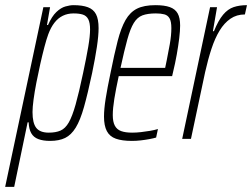

<svg xmlns="http://www.w3.org/2000/svg" viewBox="-60 -538 977 744"><path d="M-40 186 108 -510H134L122 -441H126Q141 -475 158.5 -491.5Q176 -508 193.5 -513Q211 -518 225 -518Q259 -518 280.5 -510Q302 -502 312 -483Q322 -464 322 -429Q322 -400 315.5 -356.5Q309 -313 297 -255Q280 -175 265.5 -123.5Q251 -72 233.5 -43.5Q216 -15 192.5 -3.5Q169 8 134 8Q107 8 88.5 1Q70 -6 61 -22Q52 -38 51 -64H47L-5 186ZM129 -24Q156 -24 174.5 -32Q193 -40 206.5 -63.5Q220 -87 233 -133Q246 -179 262 -255Q275 -316 282 -357Q289 -398 289 -424Q289 -450 282 -463.5Q275 -477 261 -481.5Q247 -486 225 -486Q202 -486 183.5 -477Q165 -468 151 -450Q137 -432 127 -405Q120 -386 112 -355.5Q104 -325 96 -289.5Q88 -254 81 -218Q74 -182 70 -152Q66 -122 66 -104Q66 -61 80.5 -42.5Q95 -24 129 -24Z M451 8Q413 8 389 -0.5Q365 -9 354 -30Q343 -51 343 -86Q343 -115 349.5 -156Q356 -197 368 -254Q383 -329 396 -379.5Q409 -430 426.5 -460.5Q444 -491 471 -504.5Q498 -518 542 -518Q577 -518 598 -510.5Q619 -503 628.5 -486Q638 -469 638 -439Q638 -419 634.5 -390Q631 -361 625 -327Q619 -293 610 -256L607 -243H400Q389 -192 383 -155Q377 -118 377 -92Q377 -66 385 -51Q393 -36 409.5 -30Q426 -24 452 -24Q468 -24 486 -26Q504 -28 521.5 -31Q539 -34 552 -38L545 -5Q535 -2 519 1Q503 4 485.5 6Q468 8 451 8ZM407 -275H580L586 -304Q592 -333 598 -367Q604 -401 604 -429Q604 -455 597 -467Q590 -479 576.5 -482.5Q563 -486 544 -486Q512 -486 492 -478.5Q472 -471 458.5 -449Q445 -427 433.5 -385.5Q422 -344 407 -275Z M646 0 754 -510H781L765 -417H769Q786 -459 804.5 -481Q823 -503 845.5 -510.5Q868 -518 897 -518L889 -482Q857 -482 833 -465.5Q809 -449 791 -419.5Q773 -390 759.5 -349Q746 -308 735 -259L680 0Z"/></svg>

Font: Saira UltraCondensed Thin
Style: Italic
Weight: 250
Width: 1
Italic angle: -12°
Designer: Hector Gatti with collaboration of the Omnibus-Type team
Foundry: Omnibus-Type
Version: Version 1.101